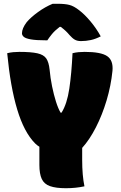

<svg xmlns="http://www.w3.org/2000/svg" viewBox="-20 -984 640 1014"><path d="M426 0Q403 5 378.5 7.5Q354 10 328 10Q275 10 244 -1Q213 -12 200.5 -39Q188 -66 188 -113V-209Q176 -216 165 -227Q107 -286 71 -405.5Q35 -525 18 -703Q34 -707 50 -708.5Q66 -710 82 -710Q144 -710 177.5 -702.5Q211 -695 224.5 -675Q238 -655 242 -616Q246 -572 255 -528Q264 -484 275.5 -447.5Q287 -411 300 -389H305Q334 -435 346 -515.5Q358 -596 363 -703Q379 -707 395 -708.5Q411 -710 427 -710Q513 -710 546 -687.5Q579 -665 574 -610Q566 -531 543 -454Q520 -377 486.5 -311.5Q453 -246 414 -203V-140Q414 -57 426 0ZM258 -964H287Q323 -964 346.5 -958Q370 -952 398 -930Q427 -908 458 -871Q489 -834 512 -792Q485 -778 459.5 -772.5Q434 -767 408 -767Q388 -767 375 -774.5Q362 -782 347 -799Q338 -810 327.5 -820Q317 -830 301 -842H295Q269 -822 254 -803.5Q239 -785 230 -771H224Q171 -771 143 -776Q115 -781 105.5 -789.5Q96 -798 96 -808Q96 -834 121 -867Q143 -893 181 -920.5Q219 -948 258 -964Z"/></svg>

Font: Recursive Mn Csl St XBk
Style: Regular
Weight: 1000
Monospace: yes
Version: Version 1.079;hotconv 1.0.112;makeotfexe 2.5.65598; ttfautoh